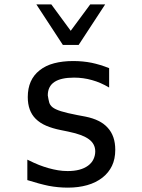

<svg xmlns="http://www.w3.org/2000/svg" viewBox="-20 -837 642 871"><path d="M145 -816.9H212.9L300.8 -697.3L389.2 -816.9H457L336.9 -633.3H265.1ZM288.1 14.2Q243.2 14.2 200.2 5.9Q181.2 2 155.5 -4.9Q129.9 -11.7 104 -20V-112.8Q135.3 -97.2 157.2 -88.6Q179.2 -80.1 200.2 -74.2Q222.7 -67.9 243.7 -64.5Q264.6 -61 287.1 -61Q346.2 -61 379.4 -85.4Q396.5 -98.1 404.3 -115.2Q412.1 -132.3 412.1 -149.9Q412.1 -184.1 383.3 -205.3Q354.5 -226.6 292.5 -239.3L288.6 -240.2L254.9 -247.1Q218.3 -254.4 189.7 -266.6Q161.1 -278.8 141.6 -298.3Q106 -334 106 -396.5Q106 -475.6 159.2 -517.6Q187 -540 225.6 -550Q264.2 -560.1 312 -560.1Q356 -560.1 395.5 -552.2Q414.1 -548.3 434.3 -542.2Q454.6 -536.1 475.1 -527.8V-439.9Q436.5 -462.9 397.5 -473.6Q357.9 -484.9 315.9 -484.9Q256.8 -484.9 227.1 -465.3Q196.8 -445.3 196.8 -404.3Q199.7 -385.7 203.1 -372.8Q206.5 -359.9 218.5 -350.3Q230.5 -340.8 256.6 -332.5Q282.7 -324.2 331.1 -314.9L367.2 -308.1Q436 -294.4 468.8 -257.3Q502.9 -220.2 502.9 -157.7Q502.9 -115.7 488 -84.7Q473.1 -53.7 445.3 -31.7Q415.5 -8.3 375.7 2.9Q335.9 14.2 288.1 14.2Z"/></svg>

Font: Vazir Code Hack
Style: Code-Hack
Weight: 400
Foundry: DejaVu fonts team - Redesigned by Saber Rastikerdar
Version: Version 1.1.2